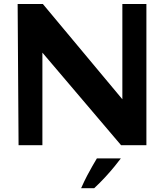

<svg xmlns="http://www.w3.org/2000/svg" viewBox="-20 -738 834 976"><path d="M74.4 0 69.7 -717.6H197.9L671.8 -149.7L602 -134.9V-717.6H724.2V0H595.4L114.5 -565.7L195.5 -533.3V0ZM458.8 218.7Q488.7 190.8 515.1 162.2Q541.4 133.6 561.7 108.6Q581.9 83.6 594.2 67.3H472.4Q462.1 84.6 449.9 105.7Q437.6 126.9 423.1 154.5Q408.7 182 392.3 218.7Z"/></svg>

Font: Russolo 10pt ExtraLight
Style: Regular
Weight: 200
Designer: Micah Stupak-Hahn
Version: Version 1.000